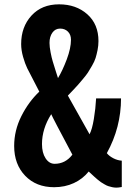

<svg xmlns="http://www.w3.org/2000/svg" viewBox="-20 -840 620 873"><path d="M243.7 -484.9Q264.6 -519.5 283.7 -570.3Q302.7 -621.1 302.7 -659.2Q302.7 -682.6 288.8 -696.3Q274.9 -710 253.4 -710Q231.4 -710 218.3 -691.7Q205.1 -673.3 205.1 -645Q205.1 -627 210 -602.1Q214.8 -577.1 220 -560.1Q225.1 -543 233.6 -516.4Q242.2 -489.7 243.7 -484.9ZM228.5 -95.2Q277.3 -95.2 309.1 -136.7Q219.2 -305.2 212.9 -320.8Q170.9 -254.4 170.9 -185.1Q170.9 -145 187.3 -120.1Q203.6 -95.2 228.5 -95.2ZM226.1 11.2Q144.5 11.2 94.5 -40.8Q44.4 -92.8 44.4 -176.3Q44.4 -246.6 76.9 -311.5Q109.4 -376.5 158.7 -423.3Q150.9 -439.5 132.1 -474.9Q113.3 -510.3 103.5 -530.3Q93.8 -550.3 85 -581.1Q76.2 -611.8 76.2 -639.6Q76.2 -717.8 123 -769Q169.9 -820.3 248.5 -820.3Q326.2 -820.3 377 -775.1Q427.7 -730 427.7 -653.3Q427.7 -632.8 423.6 -612.3Q419.4 -591.8 414.6 -576.2Q409.7 -560.5 398.2 -540.8Q386.7 -521 379.9 -510.3Q373 -499.5 356.7 -480.2Q340.3 -460.9 334.5 -454.1Q328.6 -447.3 310.3 -428Q292 -408.7 288.6 -405.3L387.2 -229.5Q398.9 -251.5 406.7 -298.8Q414.6 -346.2 417 -392.6H530.3Q530.3 -260.7 465.8 -143.6Q475.6 -130.9 494.6 -120.8Q513.7 -110.8 533.7 -109.4V10.3Q518.1 13.2 509.3 13.2Q499.5 13.2 489.7 11Q480 8.8 472.4 6.3Q464.8 3.9 454.6 -2.2Q444.3 -8.3 439 -11.7Q433.6 -15.1 423.3 -23.9Q413.1 -32.7 409.9 -35.6Q406.7 -38.6 395.8 -48.6Q384.8 -58.6 383.3 -60.1Q356.4 -26.4 315.9 -7.6Q275.4 11.2 226.1 11.2Z"/></svg>

Font: Oswald
Style: DemiBold
Weight: 600
Designer: Vernon Adams
Foundry: Vernon Adams
Version: 3.0; ttfautohint (v0.95) -l 8 -r 50 -G 200 -x 0 -w "G" -W -c